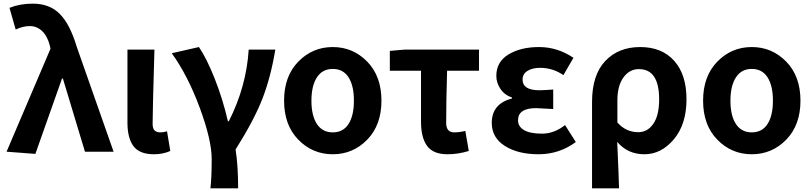

<svg xmlns="http://www.w3.org/2000/svg" viewBox="-20 -832 4454 1053"><path d="M174 12 16 0 257 -565 253 -583Q240 -634 211 -661.5Q182 -689 144 -689Q106 -689 66 -670L32 -789Q89 -812 160 -812Q252 -812 308 -755.5Q364 -699 401 -575L603 0H446L325 -401H320Z M827 -560Q817 -220 817 -153Q817 -127 828 -116.5Q839 -106 858.5 -106Q878 -106 896 -112L914 -4Q874 14 824 14Q745 14 712 -30.5Q679 -75 679 -159V-560Z M1134 201Q1141 145 1141 40.5Q1141 -64 1075.5 -241Q1010 -418 922 -540L1071 -574Q1114 -511 1158 -399.5Q1202 -288 1230 -167H1235Q1331 -356 1344 -560H1490Q1465 -409 1419.5 -291.5Q1374 -174 1272 -12Q1286 76 1286 201Z M1994 -66Q1916 14 1805 14Q1694 14 1616 -66Q1538 -146 1538 -280Q1538 -414 1616 -494Q1694 -574 1805 -574Q1916 -574 1994 -494Q2072 -414 2072 -280Q2072 -146 1994 -66ZM1718 -152Q1748 -106 1805 -106Q1862 -106 1891.5 -152Q1921 -198 1921 -280Q1921 -362 1891.5 -408Q1862 -454 1805 -454Q1748 -454 1718 -407.5Q1688 -361 1688 -279.5Q1688 -198 1718 -152Z M2434 14Q2356 14 2322.5 -31.5Q2289 -77 2289 -164V-444H2118V-553L2200 -560H2607V-444H2432Q2427 -271 2427 -158Q2427 -106 2471 -106Q2500 -106 2532 -114L2551 -4Q2493 14 2434 14Z M3138 -53Q3047 14 2934 14Q2821 14 2749 -31.5Q2677 -77 2677 -158Q2677 -263 2788 -292V-297Q2747 -311 2724.5 -344.5Q2702 -378 2702 -416Q2702 -493 2769 -533.5Q2836 -574 2936.5 -574Q3037 -574 3125 -515L3070 -420Q3012 -460 2942 -460Q2899 -460 2872.5 -443Q2846 -426 2846 -396Q2846 -337 2938 -337Q2962 -337 3014 -341V-234Q2934 -239 2920 -239Q2821 -239 2821 -172Q2821 -138 2854 -118.5Q2887 -99 2953 -99Q3019 -99 3079 -146Z M3227 201V-273Q3227 -421 3299.5 -497.5Q3372 -574 3491 -574Q3610 -574 3677.5 -498.5Q3745 -423 3745 -287Q3745 -151 3676 -68.5Q3607 14 3514.5 14Q3422 14 3365 -54Q3374 143 3375 201ZM3481 -107Q3531 -107 3563 -153Q3595 -199 3595 -287Q3595 -453 3484 -453Q3432 -453 3399 -407Q3366 -361 3366 -283V-160Q3413 -107 3481 -107Z M4292 -66Q4214 14 4103 14Q3992 14 3914 -66Q3836 -146 3836 -280Q3836 -414 3914 -494Q3992 -574 4103 -574Q4214 -574 4292 -494Q4370 -414 4370 -280Q4370 -146 4292 -66ZM4016 -152Q4046 -106 4103 -106Q4160 -106 4189.5 -152Q4219 -198 4219 -280Q4219 -362 4189.5 -408Q4160 -454 4103 -454Q4046 -454 4016 -407.5Q3986 -361 3986 -279.5Q3986 -198 4016 -152Z"/></svg>

Font: Swei Fan Sans CJK TC
Style: Bold
Weight: 700
Version: Version 2.130